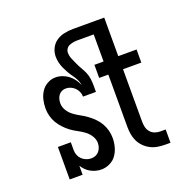

<svg xmlns="http://www.w3.org/2000/svg" viewBox="-130 -866 1010 1006"><g transform="rotate(-20 375.0 -363.5)"><path d="M269 8Q253 8 238 4Q223 0 209.5 -7.5Q196 -15 185 -26Q174 -37 166 -50V0H94V-181H166V-136Q166 -122 171.5 -108.5Q177 -95 187 -85.5Q197 -76 210.5 -70.5Q224 -65 238 -65Q251 -65 262.5 -69.5Q274 -74 282 -83.5Q290 -93 294 -105Q298 -117 298 -129Q298 -150 286 -169Q274 -188 256.5 -201Q239 -214 219.5 -224Q200 -234 182.5 -247Q165 -260 150 -276Q135 -292 124 -310.5Q113 -329 107.5 -350Q102 -371 102 -393Q102 -417 107.5 -440.5Q113 -464 126 -484Q139 -504 160.5 -516Q182 -528 206 -528Q225 -528 243.5 -521.5Q262 -515 277 -503.5Q292 -492 303.5 -476.5Q315 -461 322 -443Q320 -460 312 -475.5Q304 -491 294 -504.5Q284 -518 275.5 -533Q267 -548 260 -563.5Q253 -579 249 -595.5Q245 -612 245 -630Q245 -654 256 -676Q267 -698 287 -711.5Q307 -725 331.5 -730Q356 -735 380 -735H513V-671H380Q369 -671 357.5 -669Q346 -667 335.5 -662.5Q325 -658 318.5 -648Q312 -638 312 -627Q312 -609 319.5 -591.5Q327 -574 334.5 -557.5Q342 -541 351.5 -525Q361 -509 368 -492.5Q375 -476 377.5 -457.5Q380 -439 380 -421V-384H308Q308 -398 302.5 -411Q297 -424 287 -434Q277 -444 264 -449.5Q251 -455 237 -455Q225 -455 214.5 -450Q204 -445 197 -435.5Q190 -426 187 -414.5Q184 -403 184 -392Q184 -370 196 -351Q208 -332 225.5 -319Q243 -306 262 -296Q281 -286 298.5 -273Q316 -260 331.5 -244.5Q347 -229 358 -210Q369 -191 374.5 -170Q380 -149 380 -127Q380 -103 373.5 -78.5Q367 -54 353 -34Q339 -14 316 -3Q293 8 269 8ZM626 0Q605 0 584.5 -3.5Q564 -7 545.5 -16.5Q527 -26 512 -41Q497 -56 488 -74.5Q479 -93 475.5 -113.5Q472 -134 472 -155V-447H421V-520H472V-735H554V-520H656V-447H554V-155Q554 -139 557.5 -124Q561 -109 571 -97Q581 -85 595.5 -79.5Q610 -74 626 -74H656V0Z"/></g></svg>

Font: Iosevka Plex Etoile
Style: Regular
Weight: 400
Designer: Belleve Invis
Foundry: Belleve Invis
Version: Version 25.1.1; ttfautohint (v1.8.4)